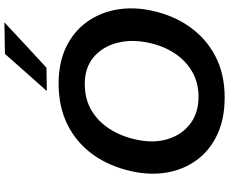

<svg xmlns="http://www.w3.org/2000/svg" viewBox="-103 -905 1021 855"><g transform="rotate(-90 407.5 -477.5)"><path d="M401.5 12.5Q305.5 12.5 235.5 -20.5Q165.5 -53.5 123 -111Q80.5 -168.5 67.2 -242.5Q54 -316.5 71.5 -398Q93 -499 145.8 -572.8Q198.5 -646.5 278.5 -686.8Q358.5 -727 462.5 -727Q556 -727 625 -693.8Q694 -660.5 736.2 -602.5Q778.5 -544.5 792 -469.8Q805.5 -395 787.5 -312Q767 -216 715 -142.8Q663 -69.5 583.8 -28.5Q504.5 12.5 401.5 12.5ZM403.5 -104Q468.5 -104 518 -133.5Q567.5 -163 599.8 -213.8Q632 -264.5 645 -328Q661 -404.5 643.5 -468.8Q626 -533 579.5 -571.8Q533 -610.5 461 -610.5Q393.5 -610.5 343.2 -580.5Q293 -550.5 260 -498.5Q227 -446.5 213 -380Q196.5 -303 215.8 -240.5Q235 -178 283.5 -141Q332 -104 403.5 -104ZM429.5 -779.5Q472 -827 512.8 -873Q553.5 -919 595 -966L735.5 -968.5Q683.5 -920 633 -873Q582.5 -826 533.5 -781Z"/></g></svg>

Font: Commissioner SemiBold
Style: Italic
Weight: 600
Italic angle: -12°
Designer: Kostas Bartsokas
Foundry: Kostas Bartsokas
Version: Version 1.000; ttfautohint (v1.8.3)